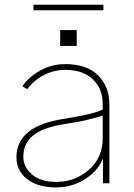

<svg xmlns="http://www.w3.org/2000/svg" viewBox="-20 -778 569 815"><path d="M79.1 -112.3Q79.1 -69.3 115.7 -37.6Q152.3 -5.9 218.8 -5.9Q298.8 -5.9 357.4 -57.6Q416 -109.4 416 -190.4V-288.1Q361.3 -267.6 252 -251Q160.2 -236.3 119.6 -202.1Q79.1 -168 79.1 -112.3ZM49.8 -110.4Q49.8 -243.2 251 -273.4Q374 -293 416 -312.5V-337.9Q416 -401.4 374 -441.4Q332 -481.4 256.8 -481.4Q210 -481.4 167.5 -460Q125 -438.5 95.7 -399.4L75.2 -412.1Q102.5 -452.1 151.4 -479Q200.2 -505.9 256.8 -505.9Q348.6 -505.9 396.5 -458Q444.3 -410.2 444.3 -335V0H417V-106.4Q399.4 -56.6 343.8 -19.5Q288.1 17.6 216.8 17.6Q139.6 17.6 94.7 -18.1Q49.8 -53.7 49.8 -110.4ZM235.4 -583V-650.4H305.7V-583ZM122.1 -734.4V-757.8H418.9V-734.4Z"/></svg>

Font: Gothic A1 Thin
Style: Regular
Weight: 250
Designer: HanYang I&C Co.,Ltd.
Foundry: HanYang I&C Co.,Ltd.
Version: Version 2.50